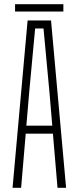

<svg xmlns="http://www.w3.org/2000/svg" viewBox="-20 -898 376 918"><path d="M40 0 112 -800H224L296 0H255L233 -259H103L81 0ZM106 -297H230L216 -462L188 -762H148L120 -461ZM52 -843V-878H283V-843Z"/></svg>

Font: Big Shoulders Text Thin
Style: Regular
Weight: 100
Designer: Patric King
Foundry: XO Type Co
Version: Version 1.000; ttfautohint (v1.8.2)